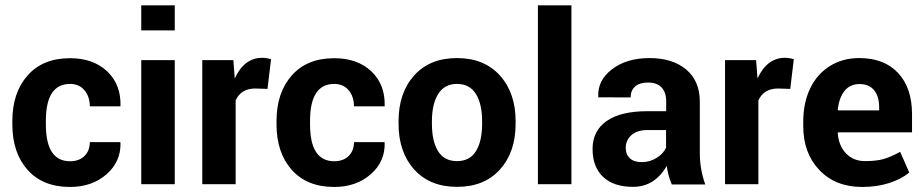

<svg xmlns="http://www.w3.org/2000/svg" viewBox="-20 -706 3541 736"><path d="M155.8 -242.7V-229Q155.8 -87.9 248.5 -87.9Q283.2 -87.9 303.7 -107.9Q324.2 -127.9 324.2 -161.1H440.9L441.9 -158.7Q443.8 -86.4 388.2 -37.8Q332.5 10.7 248.5 10.7Q144 10.7 85.7 -54.9Q27.3 -120.6 27.3 -229V-242.2Q27.3 -350.6 85.7 -416.7Q144 -482.9 248.5 -482.9Q336.9 -482.9 390.4 -432.9Q443.8 -382.8 441.9 -300.8L441.4 -298.3H324.2Q324.2 -335.9 303.7 -360.1Q283.2 -384.3 248.5 -384.3Q155.8 -384.3 155.8 -242.7Z M649.9 -475.6V0H521.5V-475.6ZM649.9 -685.5V-589.4H521.5V-685.5Z M883.3 0H755.4V-475.6H874.5L879.9 -405.3Q916.5 -484.4 984.9 -484.4Q1001.5 -484.4 1019 -479L1005.4 -365.2L958.5 -366.7Q904.3 -366.7 883.3 -321.3Z M1168.5 -242.7V-229Q1168.5 -87.9 1261.2 -87.9Q1295.9 -87.9 1316.4 -107.9Q1336.9 -127.9 1336.9 -161.1H1453.6L1454.6 -158.7Q1456.5 -86.4 1400.9 -37.8Q1345.2 10.7 1261.2 10.7Q1156.7 10.7 1098.4 -54.9Q1040 -120.6 1040 -229V-242.2Q1040 -350.6 1098.4 -416.7Q1156.7 -482.9 1261.2 -482.9Q1349.6 -482.9 1403.1 -432.9Q1456.5 -382.8 1454.6 -300.8L1454.1 -298.3H1336.9Q1336.9 -335.9 1316.4 -360.1Q1295.9 -384.3 1261.2 -384.3Q1168.5 -384.3 1168.5 -242.7Z M1635.7 -241.2V-231.9Q1635.7 -164.1 1659.4 -126.2Q1683.1 -88.4 1731.9 -88.4Q1780.8 -88.4 1804.4 -126.5Q1828.1 -164.6 1828.1 -231.9V-241.2Q1828.1 -307.6 1804.2 -345.9Q1780.3 -384.3 1731.9 -384.3Q1683.6 -384.3 1659.7 -345.7Q1635.7 -307.1 1635.7 -241.2ZM1507.8 -231.9V-241.2Q1507.8 -350.1 1567.6 -416.7Q1627.4 -483.4 1731.7 -483.4Q1835.9 -483.4 1896.2 -416.7Q1956.5 -350.1 1956.5 -241.2V-231.9Q1956.5 -122.6 1896.5 -56.2Q1836.4 10.3 1732.2 10.3Q1627.9 10.3 1567.9 -56.2Q1507.8 -122.6 1507.8 -231.9Z M2170.4 -685.5V0H2042V-685.5Z M2406.7 10.3Q2332.5 10.3 2292 -27.8Q2251.5 -65.9 2251.5 -135Q2251.5 -204.1 2305.2 -241.9Q2358.9 -279.8 2462.4 -279.8H2533.7V-317.4Q2533.7 -352.5 2515.6 -371.1Q2497.6 -389.6 2464.6 -389.6Q2431.6 -389.6 2414.6 -374.5Q2397.5 -359.4 2397.5 -332.5L2273.4 -333V-335.4Q2270 -397.5 2325.9 -440.4Q2381.8 -483.4 2470 -483.4Q2558.1 -483.4 2610.4 -439.5Q2662.6 -395.5 2662.6 -316.9V-120.1Q2662.6 -56.2 2683.6 1H2555.2Q2539.6 -35.2 2536.1 -70.3Q2489.3 10.3 2406.7 10.3ZM2378.4 -137.2H2378.9Q2378.9 -113.3 2394.8 -98.9Q2410.6 -84.5 2440.7 -84.5Q2470.7 -84.5 2497.1 -100.8Q2523.4 -117.2 2533.2 -140.1V-207.5H2461.9Q2421.9 -207.5 2400.1 -187.7Q2378.4 -168 2378.4 -137.2Z M2887.2 0H2759.3V-475.6H2878.4L2883.8 -405.3Q2920.4 -484.4 2988.8 -484.4Q3005.4 -484.4 3022.9 -479L3009.3 -365.2L2962.4 -366.7Q2908.2 -366.7 2887.2 -321.3Z M3350.1 -294.4Q3350.1 -336.4 3330.8 -360.1Q3311.5 -383.8 3274.9 -383.8Q3238.3 -383.8 3217.3 -357.4Q3196.3 -331.1 3191.4 -285.2L3192.9 -282.7H3350.1ZM3285.2 10.7Q3182.6 10.7 3120.8 -54.2Q3059.1 -119.1 3059.1 -222.7V-240.2Q3059.1 -311 3085.2 -366.2Q3111.3 -421.4 3160.4 -452.4Q3209.5 -483.4 3273.9 -483.4Q3369.6 -483.4 3422.9 -426Q3476.1 -368.7 3476.1 -268.6V-198.7H3192.4L3191.4 -195.8Q3194.8 -147.5 3223.1 -117.9Q3251.5 -88.4 3295.4 -88.4Q3339.4 -88.4 3367.2 -96.4Q3395 -104.5 3430.7 -124L3465.3 -44.9V-44.4Q3434.6 -19 3387.9 -4.2Q3341.3 10.7 3285.2 10.7Z"/></svg>

Font: Yantramanav
Style: Bold
Weight: 700
Version: Version 1.001;PS 1.0;hotconv 1.0.72;makeotf.lib2.5.5900; ttf